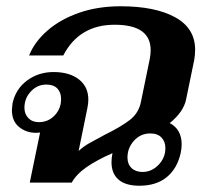

<svg xmlns="http://www.w3.org/2000/svg" viewBox="-20 -583 654 613"><path d="M603 -424Q603 -408 600 -391L574 -265Q566 -226 522 -190Q560 -170 560 -122Q560 -110 557 -95Q546 -45 512.5 -17.5Q479 10 425 10Q381 10 358.5 -9.5Q336 -29 336 -65Q336 -78 339 -94Q289 -72 256.5 -49.5Q224 -27 209 0H75L108 -160Q103 -159 94 -159Q64 -159 41 -177.5Q18 -196 18 -232Q18 -237 20 -253Q30 -299 66.5 -326Q103 -353 151 -353Q202 -353 232 -329.5Q262 -306 262 -265Q262 -253 259 -238L231 -101Q246 -115 264.5 -125.5Q283 -136 315 -153Q366 -178 394.5 -200Q423 -222 430 -258L458 -394Q461 -409 461 -423Q461 -504 346 -504Q233 -504 182 -406H73Q90 -449 131 -485Q172 -521 232 -542Q292 -563 365 -563Q475 -563 539 -528Q603 -493 603 -424ZM175 -267Q175 -288 163 -300.5Q151 -313 128 -313Q99 -313 78.5 -291Q58 -269 58 -239Q58 -219 70.5 -206Q83 -193 104 -193Q134 -193 154.5 -214.5Q175 -236 175 -267ZM508 -110Q508 -131 495.5 -144Q483 -157 460 -157Q429 -157 408 -134Q387 -111 387 -80Q387 -59 400 -46.5Q413 -34 435 -34Q464 -34 486 -56.5Q508 -79 508 -110Z"/></svg>

Font: Taviraj SemiBold
Style: Italic
Weight: 600
Italic angle: -12°
Designer: Katatrad Team
Foundry: CadsonDemak
Version: Version 1.001